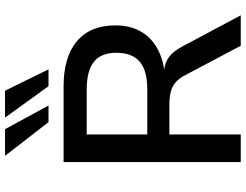

<svg xmlns="http://www.w3.org/2000/svg" viewBox="-127 -851 978 764"><g transform="rotate(-90 362.0 -469.0)"><path d="M99 0V-705H400Q517 -705 580 -652Q643 -599 643 -499Q643 -442 620.5 -401Q598 -360 557 -335.5Q516 -311 462 -304L465 -305L477 -303Q502 -298 522 -281.5Q542 -265 561 -229L683 0H562L446 -219Q433 -245 416.5 -259Q400 -273 378.5 -278.5Q357 -284 327 -284H209V0ZM209 -372H390Q464 -372 499 -402.5Q534 -433 534 -495Q534 -556 498 -584.5Q462 -613 387 -613H209ZM401 -765 276 -938H383L468 -765ZM258 -765 124 -938H230L324 -765Z"/></g></svg>

Font: Nunito Sans 8pt SemiBold
Style: Regular
Weight: 600
Version: Version 3.101;gftools[0.9.27]